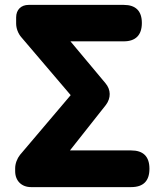

<svg xmlns="http://www.w3.org/2000/svg" viewBox="-20 -765 670 785"><path d="M303 -745H97C66 -745 46 -725 46 -694V-669C46 -649 54 -628 67 -613L269 -376L62 -132C50 -117 42 -96 42 -77V-65C42 -26 68 0 107 0H316H516C566 0 591 -25 591 -75C591 -125 566 -150 516 -150H266L413 -336C434 -364 434 -398 411 -425L268 -596H486C535 -596 560 -622 560 -671C560 -720 535 -745 486 -745Z"/></svg>

Font: GenSenRounded2 TW H
Style: Regular
Weight: 900
Version: Version 2.100;PS 2.1;hotconv 16.6.51;makeotf.lib2.5.65220 DE